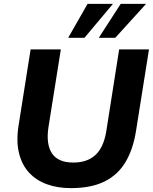

<svg xmlns="http://www.w3.org/2000/svg" viewBox="-20 -960 789 991"><path d="M346 11Q277 11 222 -9Q167 -29 130 -69Q93 -109 78 -170Q63 -231 76 -313L138 -705H294L230 -303Q217 -215 248.5 -168Q280 -121 358 -121Q430 -121 472 -159.5Q514 -198 528 -279L595 -705H749L682 -284Q667 -189 627.5 -123Q588 -57 519 -23Q450 11 346 11ZM332 -765 432 -940H563L416 -765ZM490 -765 603 -940H734L575 -765Z"/></svg>

Font: Nunito Sans 12pt ExtraLight 12pt ExtraBold
Style: Italic
Weight: 800
Italic angle: -9°
Version: Version 3.101;gftools[0.9.27]